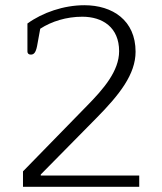

<svg xmlns="http://www.w3.org/2000/svg" viewBox="-20 -715 619 735"><path d="M68 0H513V-43H136V-47L349 -263C438 -353 499 -431 499 -517C499 -637 411 -695 303 -695C224 -695 143 -667 85 -625V-518C85 -511 89 -506 98 -506C110 -506 117 -514 122 -539L134 -605C177 -633 234 -651 295 -651C373 -651 436 -610 436 -519C436 -443 376 -374 313 -310L68 -59Z"/></svg>

Font: Maitree Light
Style: Regular
Weight: 300
Designer: CadsonDemak Team
Foundry: CadsonDemak
Version: Version 1.000;PS 001.000;hotconv 1.0.88;makeotf.lib2.5.64775